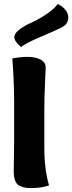

<svg xmlns="http://www.w3.org/2000/svg" viewBox="-20 -956 368 979"><path d="M52 -231V-431Q52 -541 43 -658Q81 -666 122 -666Q160 -666 186.5 -652.5Q213 -639 213 -611Q213 -606 209.5 -530.5Q206 -455 206 -404V-203Q206 -91 230 -11Q193 3 139 3Q119 3 106 0.5Q93 -2 78.5 -9.5Q64 -17 57 -35.5Q50 -54 50 -83Q50 -102 51 -154.5Q52 -207 52 -231ZM304 -822Q280 -807 193 -770.5Q106 -734 88 -716Q53 -744 53 -767Q53 -786 79 -805.5Q105 -825 139 -840Q173 -855 213.5 -881.5Q254 -908 275 -936Q328 -907 328 -867Q328 -838 304 -822Z"/></svg>

Font: Overlock
Style: Black
Weight: 900
Designer: Dario Muhafara
Foundry: Dario Manuel Muhafara
Version: Version 1.001